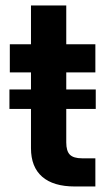

<svg xmlns="http://www.w3.org/2000/svg" viewBox="-20 -676 403 696"><path d="M14.2 -281.2V-351.6H92.3V-413.6H15.6V-515.6H92.3V-656.2H220.2V-515.6H325.7V-413.6H220.2V-351.6H327.1V-281.2H220.2V-159.7Q220.2 -128.4 233.4 -115.2Q246.6 -102.1 277.8 -102.1H325.7V0H251.5Q173.3 0 132.8 -35.4Q92.3 -70.8 92.3 -138.7V-281.2Z"/></svg>

Font: Inter Display Semi Bold
Style: Regular
Weight: 600
Designer: Rasmus Andersson
Foundry: rsms
Version: Version 4.000;git-37864ae